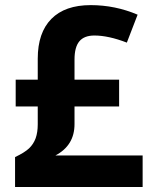

<svg xmlns="http://www.w3.org/2000/svg" viewBox="-20 -745 611 765"><path d="M122.1 -194.3Q130.4 -217.8 130.4 -249.5V-320.8H42.5V-427.7H130.4V-511.2Q130.4 -614.7 184.6 -669.7Q238.8 -724.6 341.3 -724.6Q439 -724.6 528.3 -686.5L485.4 -575.2Q412.1 -603.5 356 -603.5Q315.4 -603.5 296.1 -580.3Q276.9 -557.1 276.9 -507.8V-427.7H454.6V-320.8H276.9V-250.5Q276.9 -165.5 200.7 -125.5H548.3V0H40V-119.1Q78.1 -137.2 95.7 -153.8Q113.3 -170.4 122.1 -194.3Z"/></svg>

Font: Viking Open Sans
Style: Bold
Weight: 700
Foundry: Ascender Corporation
Version: Version 2.001